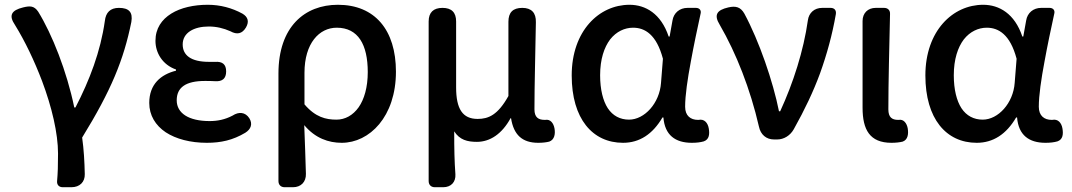

<svg xmlns="http://www.w3.org/2000/svg" viewBox="-20 -584 4489 804"><path d="M156 -245C197 -136 223 -26 223 59C223 112 222 140 219 175C218 190 227 200 243 200H276H279C314 200 336 178 335 145C334 95 331 41 324 -8C446 -206 498 -334 530 -492C537 -533 520 -551 478 -551C442 -551 423 -532 419 -496C401 -368 355 -248 296 -134H291C260 -285 198 -441 140 -535C123 -560 106 -560 77 -553C28 -541 15 -520 43 -479C85 -411 124 -329 156 -245Z M697 -527C657 -502 631 -465 631 -413C631 -363 660 -313 717 -293V-288C653 -272 605 -231 605 -153C605 -101 631 -59 674 -30C717 -2 777 14 846 14C905 14 955 3 1007 -28C1031 -43 1039 -65 1024 -89C1007 -115 980 -117 954 -100C922 -83 890 -77 858 -77C770 -77 720 -110 720 -164C720 -218 758 -245 838 -245C852 -245 866 -245 881 -244C911 -242 927 -255 927 -285C927 -315 911 -327 881 -325C872 -325 863 -325 855 -325C779 -325 745 -353 745 -398C745 -447 792 -473 854 -473C886 -473 916 -466 945 -453C972 -438 994 -442 1010 -469C1024 -493 1019 -513 995 -527C951 -551 902 -564 850 -564C792 -564 737 -552 697 -527Z M1146 -38V174C1146 190 1156 200 1172 200H1204H1207C1240 200 1262 178 1261 144C1259 76 1257 15 1254 -60C1300 -5 1356 14 1411 14C1527 14 1638 -95 1638 -284C1638 -458 1550 -564 1395 -564C1256 -564 1146 -472 1146 -276ZM1482 -135C1458 -101 1425 -83 1389 -83C1345 -83 1301 -93 1255 -147V-213V-279C1255 -403 1317 -468 1390 -468C1480 -468 1520 -397 1520 -282C1520 -218 1505 -168 1482 -135Z M1775 -175V174C1775 190 1785 200 1801 200H1833H1836C1869 200 1889 178 1887 146C1883 90 1882 42 1882 -34C1905 2 1937 10 1977 10C2032 10 2082 -23 2118 -89H2120C2131 -19 2167 14 2234 14C2253 14 2268 12 2280 9C2302 1 2306 -23 2302 -46C2298 -68 2285 -86 2263 -82C2262 -82 2262 -82 2261 -82C2234 -82 2218 -93 2218 -126C2218 -229 2222 -364 2224 -491C2225 -530 2206 -551 2167 -551C2128 -551 2109 -532 2109 -493V-182C2065 -103 2026 -86 1980 -86C1917 -86 1890 -128 1890 -218V-494C1890 -532 1871 -551 1833 -551C1795 -551 1775 -532 1775 -494Z M2873 -327C2885 -393 2900 -464 2914 -528C2917 -541 2909 -551 2894 -551H2862H2859C2826 -551 2801 -530 2796 -498L2784 -431H2780C2748 -527 2683 -564 2616 -564C2489 -564 2374 -455 2374 -268C2374 -87 2461 14 2589 14C2658 14 2713 -22 2754 -92H2758C2764 -18 2808 14 2877 14C2897 14 2913 12 2927 8C2950 0 2952 -22 2948 -46C2944 -70 2929 -87 2905 -82C2904 -82 2904 -82 2903 -82C2872 -82 2849 -99 2849 -137C2849 -184 2859 -253 2873 -327ZM2525 -131C2505 -162 2493 -209 2493 -269C2493 -336 2510 -386 2535 -419C2561 -452 2596 -468 2631 -468C2680 -468 2729 -440 2756 -338L2748 -237C2742 -152 2679 -83 2614 -83C2577 -83 2546 -99 2525 -131Z M3414 -277C3443 -358 3465 -438 3480 -524C3483 -541 3474 -551 3458 -551H3426H3423C3390 -551 3367 -530 3363 -499C3345 -372 3302 -237 3247 -118H3242C3217 -243 3159 -412 3097 -527C3081 -555 3061 -560 3030 -553C2982 -542 2968 -522 2994 -480C3063 -361 3122 -211 3158 -54C3165 -20 3189 0 3221 0H3235C3262 0 3289 -16 3304 -43C3350 -125 3386 -201 3414 -277Z M3592 -342V-133C3592 -41 3622 14 3713 14C3732 14 3748 12 3760 9C3782 1 3785 -23 3781 -47C3777 -68 3764 -86 3743 -82C3742 -82 3742 -82 3741 -82C3715 -82 3700 -93 3700 -126C3700 -239 3704 -388 3707 -525C3708 -541 3698 -551 3682 -551H3650H3647C3614 -551 3592 -529 3592 -496Z M4354 -327C4366 -393 4381 -464 4395 -528C4398 -541 4390 -551 4375 -551H4343H4340C4307 -551 4282 -530 4277 -498L4265 -431H4261C4229 -527 4164 -564 4097 -564C3970 -564 3855 -455 3855 -268C3855 -87 3942 14 4070 14C4139 14 4194 -22 4235 -92H4239C4245 -18 4289 14 4358 14C4378 14 4394 12 4408 8C4431 0 4433 -22 4429 -46C4425 -70 4410 -87 4386 -82C4385 -82 4385 -82 4384 -82C4353 -82 4330 -99 4330 -137C4330 -184 4340 -253 4354 -327ZM4006 -131C3986 -162 3974 -209 3974 -269C3974 -336 3991 -386 4016 -419C4042 -452 4077 -468 4112 -468C4161 -468 4210 -440 4237 -338L4229 -237C4223 -152 4160 -83 4095 -83C4058 -83 4027 -99 4006 -131Z"/></svg>

Font: GenSenRounded2 TW M
Style: Regular
Weight: 500
Version: Version 2.100;PS 2.1;hotconv 16.6.51;makeotf.lib2.5.65220 DE